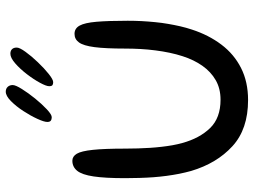

<svg xmlns="http://www.w3.org/2000/svg" viewBox="-127 -736 880 666"><g transform="rotate(-90 313.0 -403.0)"><path d="M299 17.5Q198 17.5 138.8 -36.8Q79.5 -91 53 -180Q47.5 -200 43.2 -221.2Q39 -242.5 36 -265Q33 -287.5 31.2 -311Q29.5 -334.5 28.8 -359Q28 -383.5 28 -409Q28 -478.5 34 -518.5Q40 -558.5 53.5 -575.2Q67 -592 88.5 -592Q103.5 -592 112.8 -576.5Q122 -561 126.2 -521Q130.5 -481 130.5 -407.5Q130.5 -386 131.2 -364.2Q132 -342.5 133.2 -322.2Q134.5 -302 136.8 -282.5Q139 -263 142.2 -244.8Q145.5 -226.5 150 -210.5Q166.5 -150.5 201.8 -114.2Q237 -78 300 -78Q339 -78 368 -94.8Q397 -111.5 417.8 -141Q438.5 -170.5 451 -209.5Q458 -231 463 -254.8Q468 -278.5 471.2 -303.8Q474.5 -329 476 -355.5Q477.5 -382 477.5 -409Q477.5 -477 482.5 -515.2Q487.5 -553.5 498.8 -569Q510 -584.5 528.5 -584.5Q547.5 -584.5 557.2 -566.8Q567 -549 570.5 -508.2Q574 -467.5 574 -400Q574 -375.5 572.8 -351.8Q571.5 -328 569.2 -305Q567 -282 563.2 -260.2Q559.5 -238.5 554.8 -217.8Q550 -197 543.5 -177.5Q524.5 -119 491.2 -75Q458 -31 410 -6.8Q362 17.5 299 17.5ZM239.5 -663.5Q232 -663.5 227.5 -666.8Q223 -670 223 -679Q223 -690 233.8 -713.5Q244.5 -737 261 -762.2Q277.5 -787.5 295.5 -805.2Q313.5 -823 328 -823Q338.5 -823 344.8 -816.2Q351 -809.5 351 -799Q351 -789 337.2 -767Q323.5 -745 304.2 -721.2Q285 -697.5 266.8 -680.5Q248.5 -663.5 239.5 -663.5ZM361 -658.5Q354 -658.5 350.5 -661.2Q347 -664 347 -672.5Q347 -682.5 358.8 -704.2Q370.5 -726 388.8 -749.8Q407 -773.5 426.2 -790.2Q445.5 -807 459.5 -807Q470 -807 475.5 -801.2Q481 -795.5 481 -785Q481 -775 466.2 -754.5Q451.5 -734 430.2 -711.8Q409 -689.5 389.5 -674Q370 -658.5 361 -658.5Z"/></g></svg>

Font: Gluten Light
Style: Regular
Weight: 300
Designer: Tyler Finck
Foundry: Etcetera Type Company
Version: Version 1.300